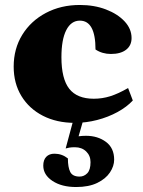

<svg xmlns="http://www.w3.org/2000/svg" viewBox="-20 -482 574 772"><path d="M281 12Q208 12 152.5 -16.5Q97 -45 66 -96Q35 -147 35 -214Q35 -286 69.5 -342Q104 -398 164.5 -430Q225 -462 301 -462Q359 -462 406 -444Q453 -426 481 -396Q509 -366 509 -329Q509 -299 487 -282Q465 -265 426 -265Q391 -265 364 -283Q364 -399 301 -399Q266 -399 246.5 -361Q227 -323 227 -252Q227 -165 258.5 -125Q290 -85 357 -85Q391 -85 423 -95Q455 -105 495 -128L514 -78Q490 -52 452.5 -31.5Q415 -11 370.5 0.5Q326 12 281 12ZM286 270Q228 270 191 245.5Q154 221 154 184Q154 161 166 148.5Q178 136 199 136Q229 136 253 155Q253 191 262.5 209.5Q272 228 300 228Q318 228 331 214.5Q344 201 344 170Q344 144 326.5 127Q309 110 281 110Q268 110 259 111.5Q250 113 244 115L275 0H315L296 66Q310 64 326 64Q373 64 406 88.5Q439 113 439 160Q439 186 422 211.5Q405 237 371 253.5Q337 270 286 270Z"/></svg>

Font: Petrona Black
Style: Regular
Weight: 900
Designer: Ringo R. Seeber
Foundry: Ringo R. Seeber
Version: Version 2.001; ttfautohint (v1.8.3)